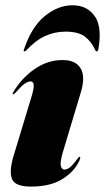

<svg xmlns="http://www.w3.org/2000/svg" viewBox="-20 -680 389 710"><path d="M218.5 -53Q228.5 -53 239 -61.5Q249.5 -70 265 -91Q269.5 -97 270.8 -98.5Q272 -100 274 -100Q280 -100 273 -85Q255 -45.5 210.5 -17.8Q166 10 94.5 10Q36 10 24.5 -17.8Q13 -45.5 30 -103L97 -324Q106 -353.5 104.5 -366.2Q103 -379 93 -379Q83.5 -379 71.2 -370.5Q59 -362 37 -337Q31 -331 28 -331Q24.5 -331 29 -339Q59.5 -391 107.8 -424.5Q156 -458 211.5 -458Q259.5 -458 278 -427.5Q296.5 -397 279 -339L213.5 -121Q201.5 -80.5 204.8 -66.8Q208 -53 218.5 -53ZM222.5 -563Q182.5 -563 146.8 -546.8Q111 -530.5 77 -493.5Q74 -490 71 -490Q65.5 -490 68.5 -497Q96.5 -580.5 145.5 -620.5Q194.5 -660.5 247.5 -660.5Q302 -660.5 330.2 -620.5Q358.5 -580.5 343.5 -497Q342.5 -490 337 -490Q334 -490 333 -493.5Q318 -526.5 293.8 -544.8Q269.5 -563 222.5 -563Z"/></svg>

Font: Fraunces 144pt S000 Black
Style: Italic
Weight: 900
Italic angle: -16°
Version: Version 1.000; ttfautohint (v1.8.3)